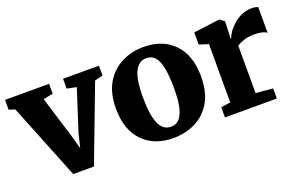

<svg xmlns="http://www.w3.org/2000/svg" viewBox="-76 -861 1804 1163"><g transform="rotate(-20 826.0 -279.5)"><path d="M-1 -492V-555.5H283V-492L220.5 -479.5L301.5 -216L327 -125L348.5 -214.5L434 -479.5L373 -492V-555.5H604.5V-492L552 -479.5L367 8H233.5L38 -479.5Z M612 -275Q612 -375 651.2 -440.5Q690.5 -506 754.8 -538Q819 -570 894.5 -570Q1019 -570 1091.2 -495Q1163.5 -420 1163.5 -284Q1163.5 -181.5 1124.2 -116.2Q1085 -51 1020.5 -20Q956 11 880.5 11Q757 11 684.5 -64Q612 -139 612 -275ZM890 -58.5Q937.5 -58.5 961.5 -109.5Q985.5 -160.5 985.5 -272Q985.5 -385.5 963.5 -443Q941.5 -500.5 887.5 -500.5Q840 -500.5 814.5 -449.5Q789 -398.5 789 -287Q789 -173.5 812.8 -116Q836.5 -58.5 890 -58.5Z M1214.5 0V-65.5L1275.5 -74.5V-450.5L1216 -469V-547.5L1382 -569H1385L1413.5 -548V-524L1410 -437H1413.5Q1418 -452.5 1432.8 -474.2Q1447.5 -496 1471 -517.2Q1494.5 -538.5 1525.2 -552.5Q1556 -566.5 1592 -566.5Q1606 -566.5 1616.2 -564.2Q1626.5 -562 1632.5 -559.5V-393.5Q1620.5 -402.5 1601.5 -407.2Q1582.5 -412 1550 -412Q1510 -412 1481.5 -401.2Q1453 -390.5 1439 -381V-75L1549 -65.5V0Z"/></g></svg>

Font: Merriweather Black
Style: Regular
Weight: 900
Designer: Eben Sorkin
Foundry: Eben Sorkin
Version: Version 2.200;gftools[0.9.31]